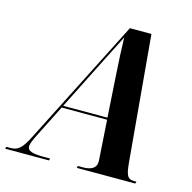

<svg xmlns="http://www.w3.org/2000/svg" viewBox="-162 -818 920 922"><g transform="rotate(15 298.0 -357.0)"><path d="M-57 0H161L164 -10H134C76 -10 51 -18 51 -40C51 -55 60 -74 74 -102L154 -261H380L391 -90C392 -78 393 -66 393 -56C393 -22 365 -10 326 -10H302L299 0H590L593 -10H582C546 -10 540 -30 534 -96L479 -714H372L56 -92C22 -23 2 -10 -33 -10H-54ZM261 -474C303 -559 335 -618 357 -664C358 -617 362 -536 366 -477L379 -271H159Z"/></g></svg>

Font: Noto Serif Display Condensed
Style: Bold Italic
Weight: 700
Width: 3
Italic angle: -12°
Designer: Monotype Design Team
Foundry: Monotype Imaging Inc.
Version: Version 2.009